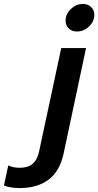

<svg xmlns="http://www.w3.org/2000/svg" viewBox="-196 -724 499 975"><path d="M137 -619Q137 -653 164 -678.5Q191 -704 225 -704Q250 -704 266.5 -688.5Q283 -673 283 -649Q283 -615 256 -589.5Q229 -564 195 -564Q169 -564 153 -579.5Q137 -595 137 -619ZM-176 218 -154 116Q-130 128 -95 128Q-54 128 -30 107.5Q-6 87 3 43L115 -480H241L127 56Q108 145 51 188Q-6 231 -95 231Q-143 231 -176 218Z"/></svg>

Font: Prompt Medium
Style: Italic
Weight: 500
Italic angle: -12°
Designer: Katatrad Team
Foundry: CadsonDemak
Version: Version 1.001